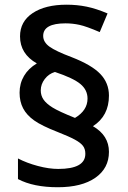

<svg xmlns="http://www.w3.org/2000/svg" viewBox="-20 -787 541 814"><path d="M63 -394Q63 -433.1 81.8 -465.1Q100.6 -497.1 136.2 -518.1Q64.9 -558.6 64.9 -632.8Q64.9 -695.8 118.4 -731.4Q171.9 -767.1 262.2 -767.1Q306.6 -767.1 347.2 -758.8Q387.7 -750.5 436 -730L402.8 -650.9Q346.2 -675.3 316.9 -681.6Q287.6 -688 257.8 -688Q163.1 -688 163.1 -634.8Q163.1 -608.4 189.9 -589.1Q216.8 -569.8 283.2 -544.9Q368.7 -511.7 405.3 -473.4Q441.9 -435.1 441.9 -381.8Q441.9 -295.4 374 -252Q441.9 -212.9 441.9 -143.1Q441.9 -73.7 384.3 -33.4Q326.7 6.8 225.1 6.8Q121.6 6.8 56.2 -27.8V-115.2Q93.8 -95.7 140.6 -83.3Q187.5 -70.8 227.1 -70.8Q341.8 -70.8 341.8 -134.8Q341.8 -155.8 331.5 -168.9Q321.3 -182.1 296.9 -195.3Q272.5 -208.5 225.1 -227.1Q156.2 -253.9 124.5 -276.6Q92.8 -299.3 77.9 -327.9Q63 -356.4 63 -394ZM152.8 -403.8Q152.8 -381.8 164.6 -364.7Q176.3 -347.7 202.9 -331.1Q229.5 -314.5 297.9 -287.1Q351.1 -318.8 351.1 -369.1Q351.1 -405.8 320.8 -430.9Q290.5 -456.1 212.9 -481.9Q186.5 -474.1 169.7 -451.9Q152.8 -429.7 152.8 -403.8Z"/></svg>

Font: Samim Medium FD
Style: Medium-FD
Weight: 500
Foundry: DejaVu fonts team - Redesigned by Saber Rastikerdar
Version: Version 4.0.5